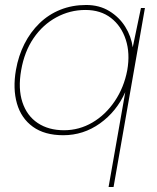

<svg xmlns="http://www.w3.org/2000/svg" viewBox="-20 -531 630 771"><path d="M416 220 483 -161Q448 -83 381.5 -35.5Q315 12 234 12Q159 12 112 -22Q65 -56 48 -115.5Q31 -175 44 -250Q54 -307 78 -354.5Q102 -402 138.5 -437.5Q175 -473 222.5 -492Q270 -511 326 -511Q379 -511 419 -486.5Q459 -462 483 -423.5Q507 -385 513 -341L546 -499H562L436 220ZM237 -8Q298 -8 351 -39Q404 -70 441 -125Q478 -180 491 -249Q503 -317 485 -372Q467 -427 425.5 -459Q384 -491 323 -491Q261 -491 206.5 -461.5Q152 -432 115 -378Q78 -324 65 -249Q52 -175 70 -120.5Q88 -66 131.5 -37Q175 -8 237 -8Z"/></svg>

Font: DM Sans 20pt Thin
Style: Italic
Weight: 250
Italic angle: -10°
Version: Version 4.004;gftools[0.9.30]